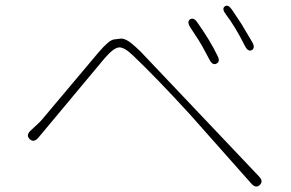

<svg xmlns="http://www.w3.org/2000/svg" viewBox="-20 -726 1040 686"><path d="M908 -65Q894 -52 878 -70L658 -318Q539 -448 456 -527Q423 -559 404 -556.5Q385 -554 354 -518L117 -234Q101 -215 86 -229Q72 -243 89 -259L122 -290Q130 -298 137 -307L333 -540Q370 -583 387 -585Q399 -587 411 -588Q431 -590 465 -558Q474 -550 483 -541L906 -95Q922 -78 908 -65ZM754 -499Q740 -491 729 -512L702 -562Q696 -572 690 -582L660 -628Q647 -648 659 -657Q672 -665 685 -646Q731 -581 757 -527Q768 -506 754 -499ZM880 -547Q866 -540 855 -562Q820 -632 786 -676Q772 -695 783 -703Q795 -712 809 -691L837 -649Q844 -639 850 -628L881 -576Q893 -555 880 -547Z"/></svg>

Font: Resource Han Rounded JP ExtraLight
Style: Regular
Weight: 250
Designer: Cyano Hao (round all glyphs); Ryoko NISHIZUKA 西塚涼子 (kana, bopomofo & ideographs); Paul D. Hunt (Latin, Greek & Cyrillic)
Foundry: Cyano Hao
Version: 0.990